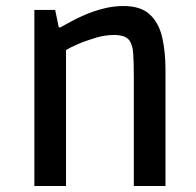

<svg xmlns="http://www.w3.org/2000/svg" viewBox="-20 -617 650 637"><path d="M94 0V-584H163L175 -526H180Q193 -533 214.5 -545Q236 -557 264.5 -569Q293 -581 325 -589Q357 -597 390 -597Q447 -597 477 -569Q507 -541 518 -493.5Q529 -446 529 -386V0H424V-357Q424 -411 422 -439Q420 -467 410 -482Q402 -493 388.5 -497Q375 -501 359 -501Q328 -501 295 -491Q262 -481 236 -469.5Q210 -458 199 -451V0Z"/></svg>

Font: Ruda SemiBold
Style: Regular
Weight: 600
Designer: Mariela Monsalve and Angelina Sanchez
Foundry: Mariela Monsalve and Angelina Sanchez
Version: Version 2.001